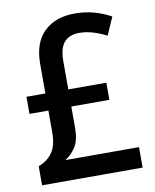

<svg xmlns="http://www.w3.org/2000/svg" viewBox="-82 -787 688 850"><g transform="rotate(-10 262.0 -362.0)"><path d="M311 -724Q359 -724 399.5 -712.5Q440 -701 474 -682L439 -602Q410 -617 379 -626.5Q348 -636 316 -636Q273 -636 249.5 -610Q226 -584 226 -526V-398H397V-321H226V-223Q226 -170 206.5 -139.5Q187 -109 159 -92H490V0H38V-86Q77 -100 100 -131.5Q123 -163 123 -222V-321H38V-398H123V-530Q123 -626 174 -675Q225 -724 311 -724Z"/></g></svg>

Font: Noto Sans Thai SemCond Med
Style: Regular
Weight: 500
Width: 4
Designer: Monotype Design Team
Foundry: Monotype Imaging Inc.
Version: Version 2.002; ttfautohint (v1.8.4.7-5d5b)